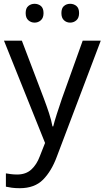

<svg xmlns="http://www.w3.org/2000/svg" viewBox="-20 -750 550 1010"><path d="M1 -536H95L211 -231Q226 -191 238 -154.5Q250 -118 256 -85H260Q266 -110 279 -150.5Q292 -191 306 -232L415 -536H510L279 74Q251 150 206.5 195Q162 240 84 240Q60 240 42 237.5Q24 235 11 232V162Q22 164 37.5 166Q53 168 70 168Q116 168 144.5 142Q173 116 189 73L217 2ZM115 -681Q115 -707 129 -718.5Q143 -730 162 -730Q181 -730 195 -718.5Q209 -707 209 -681Q209 -656 195 -643.5Q181 -631 162 -631Q143 -631 129 -643.5Q115 -656 115 -681ZM303 -681Q303 -707 316.5 -718.5Q330 -730 349 -730Q368 -730 382 -718.5Q396 -707 396 -681Q396 -656 382 -643.5Q368 -631 349 -631Q330 -631 316.5 -643.5Q303 -656 303 -681Z"/></svg>

Font: Noto Sans Buhid
Style: Regular
Weight: 400
Designer: Monotype Design Team
Foundry: Monotype Imaging Inc.
Version: Version 2.001